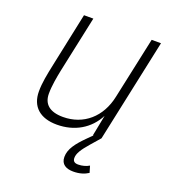

<svg xmlns="http://www.w3.org/2000/svg" viewBox="-133 -630 829 928"><g transform="rotate(20 281.5 -166.0)"><path d="M197 12C287 12 361 -31 400 -107L379 0H382L356 26C312 70 285 105 285 146C285 184 313 198 349 198C381 198 406 190 426 177L416 143C401 152 381 158 360 158C343 158 332 152 332 134C332 111 347 87 382 47L423 0L536 -530H488L420 -213C397 -102 318 -33 212 -33C143 -33 110 -63 110 -116C110 -157 119 -204 126 -239L188 -530H140L82 -255C70 -198 61 -154 61 -110C61 -32 110 12 197 12Z"/></g></svg>

Font: Geist ExtraLight
Style: Italic
Weight: 200
Italic angle: -12°
Designer: Basement.studio, Andrés Briganti, Mateo Zaragoza
Foundry: Basement.studio, Vercel, Andrés Briganti, Guido Ferreyra, Mateo Zaragoza
Version: Version 1.500